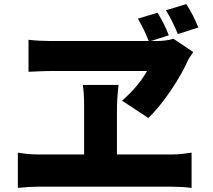

<svg xmlns="http://www.w3.org/2000/svg" viewBox="-20 -888 1040 936"><path d="M947 -754C932 -790 912 -833 888 -868L789 -838C813 -799 830 -763 847 -722L947 -754ZM895 -591C902 -606 911 -617 922 -634L826 -699C800 -691 771 -688 739 -688H716L803 -716C789 -752 771 -789 748 -826L652 -797C675 -758 689 -728 705 -688H228C194 -688 154 -690 119 -694V-538C119 -538 198 -542 239 -542H697C671 -496 633 -448 575 -397L703 -313C774 -379 859 -509 895 -591ZM914 -144C887 -140 857 -135 817 -135H550V-341C550 -380 552 -426 558 -474H384C391 -425 390 -380 390 -342V-135H169C135 -135 100 -138 67 -144V28C103 24 138 22 169 22H817C842 22 883 24 914 28V-144Z"/></svg>

Font: Glow Sans SC Normal ExtraBold
Style: Regular
Weight: 800
Designer: Ryoko NISHIZUKA (kana, bopomofo & ideographs); Paul D. Hunt (Latin, Greek & Cyrillic); Sandoll Communications, Soo-young
Version: Version 0.93